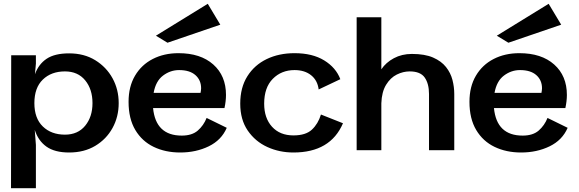

<svg xmlns="http://www.w3.org/2000/svg" viewBox="-20 -791 3050 1011"><path d="M39 -500H169V-456L164 -400Q183 -453 225.5 -481.5Q268 -510 344 -510Q423 -510 481.5 -474Q540 -438 572.5 -379Q605 -320 605 -248Q605 -176 572.5 -117Q540 -58 481.5 -23Q423 12 344 12Q268 12 224.5 -19Q181 -50 163 -107L169 -28V200H38ZM322 -415Q250 -415 205.5 -372Q161 -329 161 -248Q161 -168 205.5 -125Q250 -82 322 -82Q390 -82 428.5 -129Q467 -176 467 -248Q467 -321 428.5 -368Q390 -415 322 -415Z M1174 -118Q1146 -53 1079 -20.5Q1012 12 929 12Q851 12 789.5 -17.5Q728 -47 692.5 -106.5Q657 -166 657 -255Q657 -335 691 -392.5Q725 -450 784.5 -480.5Q844 -511 920 -511Q1036 -511 1103 -451.5Q1170 -392 1170 -291Q1170 -259 1162 -222H786Q800 -77 937 -77Q991 -77 1021.5 -103.5Q1052 -130 1068 -170ZM923 -422Q877 -422 838.5 -393Q800 -364 789 -302H1036Q1037 -308 1038 -314Q1039 -320 1039 -326Q1039 -369 1009 -395.5Q979 -422 923 -422ZM862 -566 801 -603 1074 -771 1140 -661Z M1525 12Q1451 12 1387.5 -17Q1324 -46 1284.5 -103.5Q1245 -161 1245 -245Q1245 -330 1282.5 -389.5Q1320 -449 1384.5 -480Q1449 -511 1531 -511Q1625 -511 1687 -473Q1749 -435 1772 -374L1658 -320Q1652 -368 1618 -395Q1584 -422 1531 -422Q1462 -422 1416.5 -376Q1371 -330 1371 -245Q1371 -169 1412.5 -123.5Q1454 -78 1525 -78Q1590 -78 1622.5 -108.5Q1655 -139 1670 -188L1786 -142Q1720 12 1525 12Z M1858 0V-700H1988V-426Q2012 -462 2054 -484.5Q2096 -507 2149 -507Q2217 -507 2260.5 -488Q2304 -469 2328.5 -438Q2353 -407 2362.5 -370Q2372 -333 2372 -296V0H2239V-296Q2239 -350 2216.5 -382.5Q2194 -415 2137 -415Q2103 -415 2069.5 -398.5Q2036 -382 2013 -344.5Q1990 -307 1988 -247V0Z M2969 -118Q2941 -53 2874 -20.5Q2807 12 2724 12Q2646 12 2584.5 -17.5Q2523 -47 2487.5 -106.5Q2452 -166 2452 -255Q2452 -335 2486 -392.5Q2520 -450 2579.5 -480.5Q2639 -511 2715 -511Q2831 -511 2898 -451.5Q2965 -392 2965 -291Q2965 -259 2957 -222H2581Q2595 -77 2732 -77Q2786 -77 2816.5 -103.5Q2847 -130 2863 -170ZM2718 -422Q2672 -422 2633.5 -393Q2595 -364 2584 -302H2831Q2832 -308 2833 -314Q2834 -320 2834 -326Q2834 -369 2804 -395.5Q2774 -422 2718 -422ZM2657 -566 2596 -603 2869 -771 2935 -661Z"/></svg>

Font: Panamera
Style: Bold
Weight: 700
Designer: Bastien Sozeau
Foundry: NBR — Bastien Sozeau
Version: Version 3.002; ttfautohint (v1.8.4.7-5d5b);gftools[0.9.33]